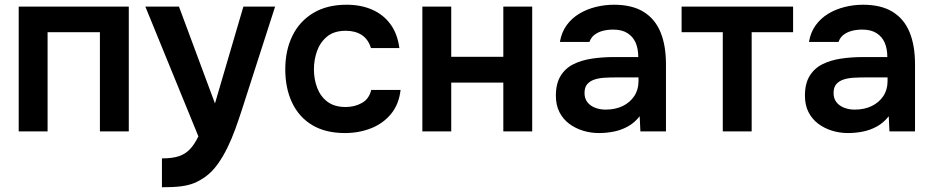

<svg xmlns="http://www.w3.org/2000/svg" viewBox="-20 -555 3942 811"><path d="M59 0V-527H524V0H402V-419H181V0Z M664 236V114Q709 114 736.5 104.5Q764 95 783 74.5Q802 54 818 21L594 -527H736L888 -118L1008 -527H1142L1000 -86Q988 -49 973.5 -9Q959 31 940.5 69Q922 107 899 139Q876 171 847 192Q823 209 799.5 218.5Q776 228 744.5 232Q713 236 664 236Z M1437 7Q1355 7 1299 -26.5Q1243 -60 1214 -121Q1185 -182 1185 -262Q1185 -342 1215 -403.5Q1245 -465 1303 -500Q1361 -535 1444 -535Q1505 -535 1552.5 -514Q1600 -493 1629.5 -452.5Q1659 -412 1667 -352H1547Q1535 -390 1507.5 -407.5Q1480 -425 1441 -425Q1391 -425 1361.5 -400.5Q1332 -376 1319 -339Q1306 -302 1306 -262Q1306 -220 1320 -183.5Q1334 -147 1363.5 -125Q1393 -103 1440 -103Q1478 -103 1508.5 -120Q1539 -137 1548 -175H1672Q1665 -114 1631.5 -73.5Q1598 -33 1547 -13Q1496 7 1437 7Z M1764 0V-527H1886V-315H2106V-527H2228V0H2106V-206H1886V0Z M2510 7Q2475 7 2442.5 -3Q2410 -13 2384 -32.5Q2358 -52 2343 -81.5Q2328 -111 2328 -151Q2328 -202 2348 -234.5Q2368 -267 2402.5 -284Q2437 -301 2481 -307.5Q2525 -314 2573 -314H2676Q2676 -349 2665 -374.5Q2654 -400 2630.5 -415Q2607 -430 2570 -430Q2546 -430 2525.5 -424.5Q2505 -419 2490.5 -407.5Q2476 -396 2470 -378H2345Q2352 -419 2373.5 -448.5Q2395 -478 2426.5 -497Q2458 -516 2496 -525.5Q2534 -535 2573 -535Q2650 -535 2698.5 -505Q2747 -475 2770 -419Q2793 -363 2793 -284V0H2685L2682 -64Q2660 -36 2631.5 -20.5Q2603 -5 2572 1Q2541 7 2510 7ZM2538 -92Q2579 -92 2610 -107Q2641 -122 2659 -149Q2677 -176 2677 -212V-228H2582Q2556 -228 2532 -226.5Q2508 -225 2489.5 -218.5Q2471 -212 2460 -199Q2449 -186 2449 -162Q2449 -139 2461 -123.5Q2473 -108 2493.5 -100Q2514 -92 2538 -92Z M3033 0V-419H2859V-527H3330V-419H3155V0Z M3562 7Q3527 7 3494.5 -3Q3462 -13 3436 -32.5Q3410 -52 3395 -81.5Q3380 -111 3380 -151Q3380 -202 3400 -234.5Q3420 -267 3454.5 -284Q3489 -301 3533 -307.5Q3577 -314 3625 -314H3728Q3728 -349 3717 -374.5Q3706 -400 3682.5 -415Q3659 -430 3622 -430Q3598 -430 3577.5 -424.5Q3557 -419 3542.5 -407.5Q3528 -396 3522 -378H3397Q3404 -419 3425.5 -448.5Q3447 -478 3478.5 -497Q3510 -516 3548 -525.5Q3586 -535 3625 -535Q3702 -535 3750.5 -505Q3799 -475 3822 -419Q3845 -363 3845 -284V0H3737L3734 -64Q3712 -36 3683.5 -20.5Q3655 -5 3624 1Q3593 7 3562 7ZM3590 -92Q3631 -92 3662 -107Q3693 -122 3711 -149Q3729 -176 3729 -212V-228H3634Q3608 -228 3584 -226.5Q3560 -225 3541.5 -218.5Q3523 -212 3512 -199Q3501 -186 3501 -162Q3501 -139 3513 -123.5Q3525 -108 3545.5 -100Q3566 -92 3590 -92Z"/></svg>

Font: Onest SemiBold
Style: Regular
Weight: 600
Designer: Dmitri Voloshin, Andrey Kudryavtsev
Foundry: Dmitri Voloshin, Andrey Kudryavtsev
Version: Version 1.000;gftools[0.9.33]